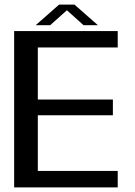

<svg xmlns="http://www.w3.org/2000/svg" viewBox="-20 -809 582 829"><path d="M41.1 0H488.3V-70.9H143.3V-311.3H467.4V-379.1H143.3V-604.1H488.3V-675H41.1ZM134.2 -700.3H196.8L268.9 -764.8L340.6 -700.3H402.6L301.7 -789H234.9Z"/></svg>

Font: Anybody Thin
Style: Regular
Weight: 100
Designer: Tyler Finck
Foundry: Etcetera Type Company
Version: Version 1.114;gftools[0.9.25]